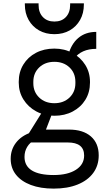

<svg xmlns="http://www.w3.org/2000/svg" viewBox="-20 -826 640 1132"><path d="M296.5 286Q218.5 286 161.8 264.5Q105 243 74 203.8Q43 164.5 43 110.5Q43 55.5 74.8 14.8Q106.5 -26 164 -45.5L186 -2Q156.5 13.5 140.5 39.8Q124.5 66 124.5 99Q124.5 152 167.8 179Q211 206 296.5 206Q379 206 427.5 175Q476 144 476 91Q476 14 379.5 14H134.5V-15L235 -176L290.5 -165L251 -62H386.5Q469.5 -62 515.8 -21.8Q562 18.5 562 90Q562 150 529.5 194Q497 238 437.5 262Q378 286 296.5 286ZM300.5 -143.5Q241.5 -143.5 193.8 -169.2Q146 -195 118.2 -239.5Q90.5 -284 90.5 -339V-344Q90.5 -401 117.5 -445.2Q144.5 -489.5 192 -514.5Q239.5 -539.5 300.5 -539.5Q360 -539.5 407.5 -513.5Q455 -487.5 482.8 -443.2Q510.5 -399 510.5 -344V-339Q510.5 -282 483.5 -238Q456.5 -194 409 -168.8Q361.5 -143.5 300.5 -143.5ZM300.5 -217.5Q355 -217.5 389.8 -250.8Q424.5 -284 424.5 -335.5V-343.5Q424.5 -395.5 389.8 -428.5Q355 -461.5 300.5 -461.5Q246 -461.5 211.2 -428.5Q176.5 -395.5 176.5 -343.5V-335.5Q176.5 -284 211.2 -250.8Q246 -217.5 300.5 -217.5ZM416.5 -480 381.5 -498Q399 -566 441.5 -602Q484 -638 547.5 -638V-538Q460 -538 416.5 -480ZM126.5 -799.5V-806.5H207.5V-796.5Q207.5 -752 232.8 -725.5Q258 -699 300.8 -699Q343.5 -699 368.5 -725.5Q393.5 -752 393.5 -796.5V-806.5H474.5V-799.5Q474.5 -748 452.2 -708.5Q430 -669 391 -646.8Q352 -624.5 300.8 -624.5Q249.5 -624.5 210.2 -646.8Q171 -669 148.8 -708.5Q126.5 -748 126.5 -799.5Z"/></svg>

Font: Google Sans Code
Style: Regular
Weight: 400
Monospace: yes
Designer: Google Sans Code Authors
Foundry: Google LLC
Version: Version 6.000